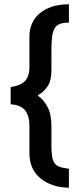

<svg xmlns="http://www.w3.org/2000/svg" viewBox="-20 -725 365 900"><path d="M303 -619Q277 -619 261 -613Q245 -607 236 -592Q227 -577 224 -551Q221 -525 221 -486V-393Q221 -347 202.5 -319.5Q184 -292 158 -279V-276Q184 -259 202.5 -224Q221 -189 221 -135V-43Q221 -10 224.5 10Q228 30 237 41.5Q246 53 262 58Q278 63 303 66V155Q220 153 169 110.5Q118 68 118 -7V-135Q118 -182 97 -208Q76 -234 30 -236V-317Q75 -323 96.5 -344.5Q118 -366 118 -415V-555Q118 -587 130 -614.5Q142 -642 165.5 -662Q189 -682 223.5 -693.5Q258 -705 303 -705Z"/></svg>

Font: Mukta Vaani ExtraBold
Style: Regular
Weight: 800
Designer: Noopur Datye, Girish Dalvi, Yashodeep Gholap, Pallavi Karambelkar
Foundry: Ek Type
Version: Version 2.538;PS 1.000;hotconv 16.6.51;makeotf.lib2.5.65220;